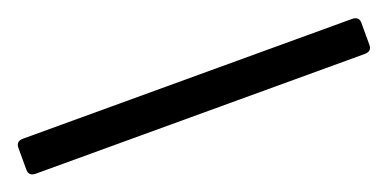

<svg xmlns="http://www.w3.org/2000/svg" viewBox="-38 118 615 304"><g transform="rotate(-20 269.0 270.5)"><path d="M-8 241H546Q558 241 558 252V289Q558 300 546 300H-8Q-20 300 -20 289V252Q-20 241 -8 241Z"/></g></svg>

Font: Lustria
Style: Regular
Weight: 400
Designer: Matthew Desmond
Foundry: Matthew Desmond
Version: Version 001.001; ttfautohint (v1.6)